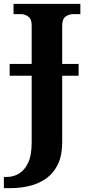

<svg xmlns="http://www.w3.org/2000/svg" viewBox="-40 -734 457 994"><path d="M-20 240V182H-3Q29 182 58 165Q87 148 105.5 109Q124 70 124 3V-342H10V-403H124V-603Q124 -636 106 -648.5Q88 -661 67 -661H30V-714H376V-661H340Q318 -661 300 -648.5Q282 -636 282 -601V-403H367V-342H282V2Q282 70 260 116Q238 162 200.5 189Q163 216 115 228Q67 240 16 240Z"/></svg>

Font: Noto Serif
Style: Bold
Weight: 700
Designer: Monotype Design Team
Foundry: Monotype Imaging Inc.
Version: Version 2.014